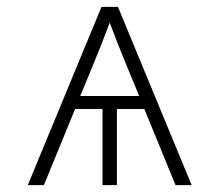

<svg xmlns="http://www.w3.org/2000/svg" viewBox="-20 -540 640 560"><path d="M61 0 276 -520H324L539 0H492L401 -222H321V0H279V-222H199L108 0ZM214 -260H386L350 -347Q337 -378 324.5 -410Q312 -442 300 -474Q288 -442 275.5 -410Q263 -378 250 -347Z"/></svg>

Font: Iosevka Extralight Extended
Style: Regular
Weight: 200
Width: 7
Monospace: yes
Designer: Belleve Invis
Foundry: Belleve Invis
Version: Version 32.5.0; ttfautohint (v1.8.4)